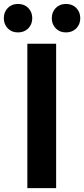

<svg xmlns="http://www.w3.org/2000/svg" viewBox="-49 -965 432 985"><path d="M91.3 0V-740.8H239V0ZM43.1 -798.7Q10.9 -798.7 -9.2 -819.5Q-29.4 -840.3 -29.4 -871.7Q-29.4 -903.1 -9.2 -924Q10.9 -944.8 43.1 -944.8Q75.7 -944.8 96.1 -924Q116.5 -903.1 116.5 -871.7Q116.5 -840.3 96.1 -819.5Q75.7 -798.7 43.1 -798.7ZM289.4 -798.7Q257.2 -798.7 237 -819.5Q216.7 -840.3 216.7 -871.7Q216.7 -903.1 237 -924Q257.2 -944.8 289.4 -944.8Q322 -944.8 342.4 -924Q362.8 -903.1 362.8 -871.7Q362.8 -840.3 342.4 -819.5Q322 -798.7 289.4 -798.7Z"/></svg>

Font: Shanggu Sans SC VF
Style: Regular
Weight: 250
Designer: GuiWonder
Version: Version 1.021